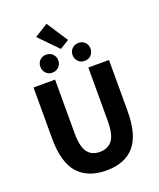

<svg xmlns="http://www.w3.org/2000/svg" viewBox="-180 -1118 1025 1238"><g transform="rotate(-20 332.5 -498.5)"><path d="M334 12Q207 12 140 -63Q73 -138 73 -302V-652H221V-287Q221 -191 250 -153Q279 -115 334 -115Q389 -115 419 -153Q449 -191 449 -287V-652H591V-302Q591 -138 525.5 -63Q460 12 334 12ZM387 -864 324 -825 200 -952 292 -1009ZM221 -700Q194 -700 177 -718Q160 -736 160 -762Q160 -788 177 -805.5Q194 -823 221 -823Q248 -823 265.5 -805.5Q283 -788 283 -762Q283 -736 265.5 -718Q248 -700 221 -700ZM443 -700Q416 -700 398.5 -718Q381 -736 381 -762Q381 -788 398.5 -805.5Q416 -823 443 -823Q470 -823 487 -805.5Q504 -788 504 -762Q504 -736 487 -718Q470 -700 443 -700Z"/></g></svg>

Font: TT Toshiba Sans
Style: Bold
Weight: 700
Designer: Paul D. Hunt
Foundry: Toshiba Corporation
Version: Version 2.020;PS 2.000;hotconv 1.0.86;makeotf.lib2.5.63406